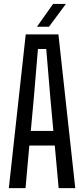

<svg xmlns="http://www.w3.org/2000/svg" viewBox="-20 -979 438 999"><path d="M25.9 0 113.9 -800H284L371.6 0H285.2L265 -221.8H132.6L112.8 0ZM140.2 -297.8H257.7L242.1 -467.7L220.6 -724H177.4L155.8 -467.3ZM172.4 -840 256.3 -958.7H323L234.9 -840Z"/></svg>

Font: Big Shoulders Text SC Thin
Style: Regular
Weight: 100
Designer: Patric King
Foundry: XO Type Co
Version: Version 2.002